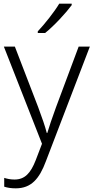

<svg xmlns="http://www.w3.org/2000/svg" viewBox="-20 -837 510 1047"><path d="M371 -809V-817H303C277 -773 223 -705 186 -666V-657H226C276 -697 341 -768 371 -809ZM1 -583 209 -53 175 36C147 108 115 142 59 142C37 142 19 138 3 133V181C21 187 41 190 66 190C151 190 195 137 230 43L470 -583H409L285 -251C264 -194 247 -143 238 -112H235C226 -148 210 -194 188 -253L61 -583Z"/></svg>

Font: Noto Sans Tamil UI Light
Style: Regular
Weight: 300
Designer: Jelle Bosma - Monotype Design Team
Foundry: Monotype Imaging Inc.
Version: Version 2.004